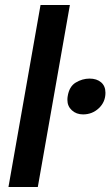

<svg xmlns="http://www.w3.org/2000/svg" viewBox="-20 -752 444 772"><path d="M261 -732H143L14 0H132ZM252 -364Q251 -359 251 -350Q251 -325 269 -308.5Q287 -292 314 -292Q351 -292 377.5 -317Q404 -342 404 -379Q404 -406 386.5 -421Q369 -436 340 -436Q311 -436 284.5 -420Q258 -404 252 -364Z"/></svg>

Font: Geom Medium
Style: Italic
Weight: 500
Italic angle: -10°
Version: Version 1.102